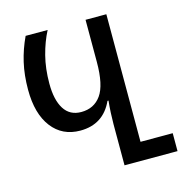

<svg xmlns="http://www.w3.org/2000/svg" viewBox="-106 -812 873 910"><g transform="rotate(-15 331.0 -357.0)"><path d="M394 0V-201Q394 -227 395.5 -257Q397 -287 400 -316H395Q348 -213 235 -213Q147 -213 96 -279.5Q45 -346 45 -464Q45 -536 59 -596.5Q73 -657 100 -714H208Q182 -664 166 -602Q150 -540 150 -466Q150 -386 178 -341.5Q206 -297 262 -297Q325 -297 359.5 -345.5Q394 -394 394 -507V-714H496V-88H654V0Z"/></g></svg>

Font: Noto Sans Georgian Condensed Medium
Style: Regular
Weight: 500
Width: 3
Designer: Monotype Design Team, Akaki Razmadze
Foundry: Google LLC
Version: Version 2.005; ttfautohint (v1.8.4.7-5d5b)